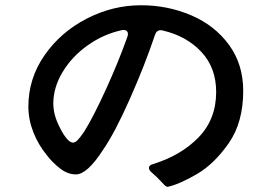

<svg xmlns="http://www.w3.org/2000/svg" viewBox="-20 -719 1040 731"><path d="M906 -373Q906 -253 851 -174Q796 -95 730 -56.5Q664 -18 620 -8Q615 -7 610 -11Q605 -15 599 -22Q577 -46 558 -62Q547 -71 547 -80Q547 -90 562 -94Q669 -127 736 -196Q803 -265 803 -369Q803 -461 746.5 -521.5Q690 -582 599 -603Q597 -604 592 -604Q576 -604 570 -586Q531 -470 474 -341.5Q417 -213 372 -148Q312 -55 269 -55Q238 -55 209.5 -77Q181 -99 160 -126Q126 -167 107 -215.5Q88 -264 88 -313Q88 -420 149.5 -508.5Q211 -597 310 -648Q409 -699 517 -699Q619 -699 708.5 -660.5Q798 -622 852 -548Q906 -474 906 -373ZM465 -579Q467 -583 467 -590Q467 -597 462.5 -601Q458 -605 451 -605Q446 -605 443 -604Q374 -589 314 -546.5Q254 -504 218.5 -445Q183 -386 183 -325Q183 -281 207 -235Q220 -208 233.5 -192Q247 -176 258 -176Q266 -176 275 -185Q284 -194 300 -217Q335 -273 383 -378Q431 -483 465 -579Z"/></svg>

Font: Shippori Gochic B2 Bold
Style: Regular
Weight: 700
Designer: FONTDASU
Foundry: FONTDASU / Google Inc. / but / Adobe
Version: Version 1.130